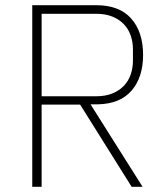

<svg xmlns="http://www.w3.org/2000/svg" viewBox="-20 -718 640 738"><path d="M140 0H104V-698H350Q439 -698 484.5 -646.5Q530 -595 530 -507Q530 -421 486 -370Q442 -319 357 -317H328L528 0H486L288 -316H140ZM350 -348Q386 -348 412.5 -359Q439 -370 456.5 -388.5Q474 -407 482.5 -432Q491 -457 491 -485V-529Q491 -556 482.5 -581Q474 -606 456.5 -624.5Q439 -643 412.5 -654Q386 -665 350 -665H140V-348Z"/></svg>

Font: IBM Plex Mono ExtraLight
Style: Regular
Weight: 200
Monospace: yes
Designer: Mike Abbink, Paul van der Laan, Pieter van Rosmalen
Foundry: Bold Monday
Version: Version 2.3